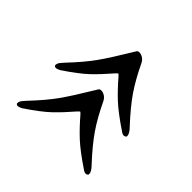

<svg xmlns="http://www.w3.org/2000/svg" viewBox="-82 -591 752 752"><g transform="rotate(-45 293.5 -215.0)"><path d="M302 -36Q359 -89 403.5 -119.5Q448 -150 511 -180Q523 -186 529 -196Q535 -206 535 -215Q535 -225 527 -228Q439 -281 397 -311Q355 -341 300 -393Q298 -394 288 -403.5Q278 -413 267 -413Q264 -413 262 -410Q260 -407 260 -403Q260 -398 266 -386Q308 -323 338 -291.5Q368 -260 411 -223Q418 -216 418 -215Q418 -214 411 -207Q369 -171 339 -138.5Q309 -106 266 -42Q261 -35 261 -29Q261 -24 263.5 -20.5Q266 -17 269 -17Q283 -17 302 -36ZM91 -36Q148 -89 192.5 -119.5Q237 -150 300 -180Q312 -186 318 -196Q324 -206 324 -215Q324 -225 316 -228Q228 -281 186 -311Q144 -341 89 -393Q87 -394 77 -403.5Q67 -413 56 -413Q53 -413 51 -410Q49 -407 49 -403Q49 -398 55 -386Q97 -323 127 -291.5Q157 -260 200 -223Q207 -216 207 -215Q207 -214 200 -207Q158 -171 128 -138.5Q98 -106 55 -42Q50 -35 50 -29Q50 -24 52.5 -20.5Q55 -17 58 -17Q72 -17 91 -36Z"/></g></svg>

Font: EB Garamond SemiBold
Style: Regular
Weight: 600
Designer: Georg Duffner and Octavio Pardo
Foundry: Georg Duffner
Version: Version 1.000